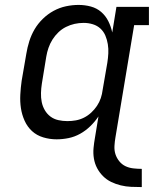

<svg xmlns="http://www.w3.org/2000/svg" viewBox="-20 -558 640 780"><path d="M556 202Q534 202 512.5 201Q491 200 470.5 195Q450 190 431.5 181Q413 172 398.5 157.5Q384 143 374.5 125Q365 107 361.5 86Q358 65 360 43.5Q362 22 366 0L380 -85Q366 -64 347 -45.5Q328 -27 305.5 -14.5Q283 -2 258.5 3Q234 8 210 8Q210 8 210 8Q210 8 210 8Q182 8 155.5 0Q129 -8 110 -25.5Q91 -43 80 -67.5Q69 -92 65 -118.5Q61 -145 62.5 -173.5Q64 -202 68 -230L87 -340Q91 -365 99 -390.5Q107 -416 120.5 -439Q134 -462 154 -481.5Q174 -501 198 -514Q222 -527 248 -532.5Q274 -538 299 -538Q325 -538 349 -531.5Q373 -525 391 -509.5Q409 -494 420 -472Q431 -450 436 -426L453 -530H585V-456H525L449 0Q446 17 445 35Q444 53 449 68.5Q454 84 464.5 97Q475 110 489.5 117Q504 124 521.5 126Q539 128 556 128ZM254 -66Q271 -66 288 -69Q305 -72 321 -80Q337 -88 350.5 -100.5Q364 -113 374 -128Q384 -143 389.5 -159.5Q395 -176 397 -193L416 -303Q419 -322 420 -341Q421 -360 418 -378.5Q415 -397 408 -413.5Q401 -430 388 -442Q375 -454 357 -459.5Q339 -465 320 -465Q301 -465 283 -461Q265 -457 248 -448.5Q231 -440 217 -426.5Q203 -413 193 -397Q183 -381 177 -363.5Q171 -346 168 -328L150 -218Q147 -199 146.5 -180Q146 -161 149.5 -143.5Q153 -126 162 -110.5Q171 -95 185 -84.5Q199 -74 217 -70Q235 -66 254 -66Z"/></svg>

Font: Iosevka Curly Slab Extended
Style: Italic
Weight: 400
Width: 7
Italic angle: -9°
Monospace: yes
Designer: Belleve Invis
Foundry: Belleve Invis
Version: Version 11.1.0; ttfautohint (v1.8.3)